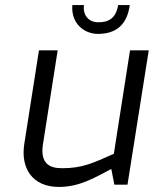

<svg xmlns="http://www.w3.org/2000/svg" viewBox="-20 -730 608 759"><path d="M266 -710C260 -636 314 -596 367 -596C436 -596 482 -629 493 -710H447C439 -659 410 -641 367 -642C334 -642 306 -667 312 -710ZM76 -161C61 -66 107 9 213 9C294 9 353 -27 420 -62L432 0H484L568 -531H494L430 -122C347 -85 305 -65 225 -65C174 -65 138 -85 150 -161L208 -531H134Z"/></svg>

Font: Exo
Style: Regular Italic
Weight: 400
Designer: Natanael Gama
Version: Version 1.00